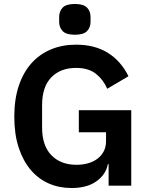

<svg xmlns="http://www.w3.org/2000/svg" viewBox="-20 -935 752 967"><path d="M527 -108H523Q514 -57 466.5 -22.5Q419 12 340 12Q278 12 225.5 -11Q173 -34 134.5 -79.5Q96 -125 74 -192Q52 -259 52 -347Q52 -435 74.5 -502.5Q97 -570 138 -616Q179 -662 236 -686Q293 -710 363 -710Q457 -710 523 -669Q589 -628 627 -551L520 -488Q501 -533 463.5 -563Q426 -593 363 -593Q285 -593 238.5 -545.5Q192 -498 192 -405V-293Q192 -201 239 -153Q286 -105 365 -105Q396 -105 423 -112.5Q450 -120 470 -135Q490 -150 502 -172Q514 -194 514 -224V-269H377V-380H641V0H527ZM357 -760Q313 -760 295.5 -778.5Q278 -797 278 -825V-850Q278 -878 295.5 -896.5Q313 -915 357 -915Q401 -915 418.5 -896.5Q436 -878 436 -850V-825Q436 -797 418.5 -778.5Q401 -760 357 -760Z"/></svg>

Font: IBM Plex Sans SmBld
Style: Regular
Weight: 600
Designer: Mike Abbink, Paul van der Laan, Pieter van Rosmalen
Foundry: Bold Monday
Version: Version 3.005